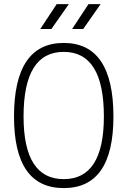

<svg xmlns="http://www.w3.org/2000/svg" viewBox="-20 -914 626 943"><path d="M293 9.8C455.1 9.8 537.1 -106.4 537.1 -341.8C537.1 -583 455.1 -703.1 293 -703.1C130.9 -703.1 48.8 -583 48.8 -341.8C48.8 -106.4 130.9 9.8 293 9.8ZM293 -34.2C161.6 -34.2 95.7 -136.7 95.7 -341.8C95.7 -554.2 161.6 -659.2 293 -659.2C424.3 -659.2 490.2 -554.2 490.2 -341.8C490.2 -136.7 424.3 -34.2 293 -34.2ZM177.7 -771.5H232.4L317.9 -893.6H258.3ZM334 -771.5H388.7L474.1 -893.6H414.6Z"/></svg>

Font: Cascadia Code PL ExtraLight
Style: Regular
Weight: 200
Monospace: yes
Designer: Aaron Bell
Foundry: Saja Typeworks
Version: Version 2404.023